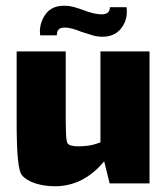

<svg xmlns="http://www.w3.org/2000/svg" viewBox="-20 -639 582 669"><path d="M501 -460V0H362L343 -77Q271 10 171 10Q135 10 103.5 0Q72 -10 56 -29Q47 -40 42.5 -84Q38 -128 38 -218V-460H209V-220Q209 -200 210 -173Q211 -146 216 -139Q223 -129 256 -129L272 -130Q300 -131 330 -143V-460ZM422 -599Q422 -563 399.5 -537Q377 -511 337 -511Q320 -511 304 -515.5Q288 -520 264 -528Q227 -543 207 -543Q190 -543 184 -536Q178 -529 178 -516H120L119 -528Q119 -563 140 -591Q161 -619 204 -619Q220 -619 234 -615.5Q248 -612 270 -604Q309 -589 334 -589Q363 -589 363 -614H421Q422 -609 422 -599Z"/></svg>

Font: Lalezar
Style: Regular
Weight: 400
Designer: Borna Izadpanah
Foundry: Borna Izadpanah
Version: Version 1.004